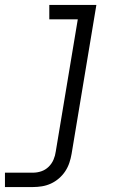

<svg xmlns="http://www.w3.org/2000/svg" viewBox="-54 -540 524 775"><path d="M-34 215V157H79Q96 157 112.5 151.5Q129 146 142 133.5Q155 121 162 104.5Q169 88 171 72L260 -462H145V-520H335L235 81Q232 99 226 117Q220 135 209.5 151Q199 167 184 180Q169 193 151.5 201Q134 209 115.5 212Q97 215 79 215Z"/></svg>

Font: Iosevka Etoile Light Oblique
Style: Regular
Weight: 300
Italic angle: -9°
Designer: Belleve Invis
Foundry: Belleve Invis
Version: Version 15.5.2; ttfautohint (v1.8.4)